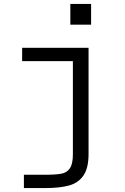

<svg xmlns="http://www.w3.org/2000/svg" viewBox="-20 -760 640 980"><path d="M445 -740V-634H339V-740ZM432 -516V27Q432 97 406.5 135Q381 173 333.5 186.5Q286 200 207 200H102V132H208Q265 132 293.5 126.5Q322 121 337 98.5Q352 76 352 28V-448H93V-516Z"/></svg>

Font: iA Writer Duo S
Style: Regular
Weight: 400
Designer: Mike Abbink, Paul van der Laan, Pieter van Rosmalen, Oliver Reichenstein
Foundry: Bold Monday and Information Architects Inc.
Version: Version 2.000